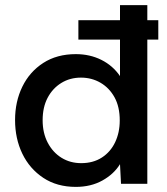

<svg xmlns="http://www.w3.org/2000/svg" viewBox="-20 -720 654 752"><path d="M277 12Q203 12 149.5 -23.5Q96 -59 67.5 -118Q39 -177 39 -250Q39 -322 67.5 -380.5Q96 -439 149.5 -473.5Q203 -508 277 -508Q332 -508 377 -485.5Q422 -463 450 -422V-565H287V-641H450V-700H557V-641H600V-565H557V0H454L450 -77Q426 -38 381 -13Q336 12 277 12ZM147 -249Q147 -199 167 -161Q187 -123 221 -102Q255 -81 298 -81Q345 -81 379 -103Q413 -125 431 -163Q449 -201 449 -248Q449 -302 428.5 -339Q408 -376 373.5 -396Q339 -416 297 -416Q254 -416 220 -395Q186 -374 166.5 -337Q147 -300 147 -249Z"/></svg>

Font: Rethink Sans Medium
Style: Regular
Weight: 500
Designer: The Rethink Sans project authors (Hans Thiessen). DM Sans designed by Colophon Foundry.
Foundry: Rethink Communications LLC
Version: Version 1.001